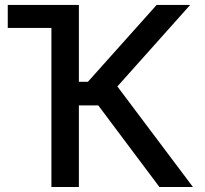

<svg xmlns="http://www.w3.org/2000/svg" viewBox="-20 -747 820 767"><path d="M616.8 0 372.5 -326H295.1V0H185.4V-635.3H11V-727.3H295.1V-420.1H331L605.8 -727.3H739.7L448.9 -401.6L750.7 0Z"/></svg>

Font: Inter Zeller Medium
Style: Regular
Weight: 500
Designer: Rasmus Andersson; Joe Bland
Foundry: zeller
Version: Version 3.015;git-dec3a8cb1